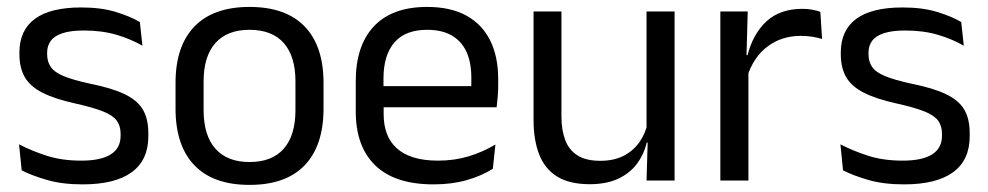

<svg xmlns="http://www.w3.org/2000/svg" viewBox="-20 -521 2851 554"><path d="M218.5 11Q159.5 11 115.5 -1.8Q71.5 -14.5 42.5 -29.5L35 -104.5Q71.5 -85.5 115.2 -71.5Q159 -57.5 214.5 -57.5Q271 -57.5 299.5 -75.5Q328 -93.5 328 -129V-134.5Q328 -157.5 317.2 -172.5Q306.5 -187.5 278.5 -199Q250.5 -210.5 199 -222Q137.5 -235.5 102 -253.8Q66.5 -272 51.2 -299Q36 -326 36 -365V-369.5Q36 -433.5 80.5 -466.5Q125 -499.5 214.5 -499.5Q272 -499.5 314.2 -486.5Q356.5 -473.5 383.5 -457.5L391 -389Q358.5 -408 316.5 -420.5Q274.5 -433 222 -433Q184 -433 160.5 -425.2Q137 -417.5 126.5 -403.2Q116 -389 116 -369V-365Q116 -343 126.5 -327.8Q137 -312.5 164.2 -301.2Q191.5 -290 240 -279.5Q302.5 -267 339.2 -249.5Q376 -232 392 -205.2Q408 -178.5 408 -136.5V-128Q408 -59 360 -24Q312 11 218.5 11Z M700 12.5Q595 12.5 540.8 -44.2Q486.5 -101 486.5 -207.5V-282Q486.5 -388 541 -444.5Q595.5 -501 700 -501Q805 -501 859.2 -444.5Q913.5 -388 913.5 -282V-207.5Q913.5 -101 859.2 -44.2Q805 12.5 700 12.5ZM700 -53.5Q765 -53.5 798.8 -92Q832.5 -130.5 832.5 -203V-286.5Q832.5 -358.5 798.8 -396.8Q765 -435 700 -435Q635.5 -435 601.5 -396.8Q567.5 -358.5 567.5 -286.5V-203Q567.5 -130.5 601.5 -92Q635.5 -53.5 700 -53.5Z M1231 11Q1119.5 11 1063 -43.5Q1006.5 -98 1006.5 -199.5V-286.5Q1006.5 -389.5 1059 -445.2Q1111.5 -501 1212.5 -501Q1280.5 -501 1326 -475.8Q1371.5 -450.5 1394.5 -404Q1417.5 -357.5 1417.5 -293V-275Q1417.5 -259 1416.2 -243Q1415 -227 1413 -211.5H1338.5Q1339.5 -235.5 1339.8 -257Q1340 -278.5 1340 -296.5Q1340 -341 1325.8 -371.8Q1311.5 -402.5 1283.2 -418.8Q1255 -435 1212.5 -435Q1149.5 -435 1118 -398.5Q1086.5 -362 1086.5 -294V-247.5L1087 -237.5V-191Q1087 -160.5 1096 -136Q1105 -111.5 1124.2 -93.8Q1143.5 -76 1173.2 -66.8Q1203 -57.5 1244 -57.5Q1291.5 -57.5 1332.5 -70Q1373.5 -82.5 1409.5 -104L1402 -34Q1369.5 -13.5 1326.5 -1.2Q1283.5 11 1231 11ZM1396 -211.5H1049V-272.5H1396Z M1519.5 -488H1600V-184.5Q1600 -146 1610.8 -117.2Q1621.5 -88.5 1646 -72.8Q1670.5 -57 1712 -57Q1751 -57 1779 -71.2Q1807 -85.5 1824.8 -110.5Q1842.5 -135.5 1849 -167L1863.5 -109.5H1846Q1838.5 -76.5 1818.5 -49.2Q1798.5 -22 1764.8 -5.8Q1731 10.5 1681.5 10.5Q1624 10.5 1588.2 -11.2Q1552.5 -33 1536 -74.8Q1519.5 -116.5 1519.5 -175.5ZM1845.5 -488H1926.5V0H1845.5L1849 -117L1845.5 -122Z M2135.5 -298.5 2117 -361 2137 -362Q2153 -424 2192 -459.8Q2231 -495.5 2295.5 -495.5Q2311.5 -495.5 2324.2 -493Q2337 -490.5 2347 -487L2352 -408.5Q2339.5 -412.5 2324.2 -415Q2309 -417.5 2290.5 -417.5Q2235.5 -417.5 2194.8 -387Q2154 -356.5 2135.5 -298.5ZM2139.5 0H2058.5V-488H2137.5L2133.5 -344L2139.5 -338Z M2588.5 11Q2529.5 11 2485.5 -1.8Q2441.5 -14.5 2412.5 -29.5L2405 -104.5Q2441.5 -85.5 2485.2 -71.5Q2529 -57.5 2584.5 -57.5Q2641 -57.5 2669.5 -75.5Q2698 -93.5 2698 -129V-134.5Q2698 -157.5 2687.2 -172.5Q2676.5 -187.5 2648.5 -199Q2620.5 -210.5 2569 -222Q2507.5 -235.5 2472 -253.8Q2436.5 -272 2421.2 -299Q2406 -326 2406 -365V-369.5Q2406 -433.5 2450.5 -466.5Q2495 -499.5 2584.5 -499.5Q2642 -499.5 2684.2 -486.5Q2726.5 -473.5 2753.5 -457.5L2761 -389Q2728.5 -408 2686.5 -420.5Q2644.5 -433 2592 -433Q2554 -433 2530.5 -425.2Q2507 -417.5 2496.5 -403.2Q2486 -389 2486 -369V-365Q2486 -343 2496.5 -327.8Q2507 -312.5 2534.2 -301.2Q2561.5 -290 2610 -279.5Q2672.5 -267 2709.2 -249.5Q2746 -232 2762 -205.2Q2778 -178.5 2778 -136.5V-128Q2778 -59 2730 -24Q2682 11 2588.5 11Z"/></svg>

Font: Anek Malayalam Medium
Style: Regular
Weight: 400
Version: Version 1.003